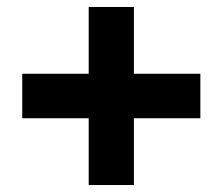

<svg xmlns="http://www.w3.org/2000/svg" viewBox="-20 -532 640 552"><path d="M235 0V-192H44V-320H235V-512H365V-320H556V-192H365V0Z"/></svg>

Font: Chivo Mono Black
Style: Regular
Weight: 900
Designer: Hector Gatti
Foundry: Omnibus-Type
Version: Version 1.008